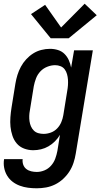

<svg xmlns="http://www.w3.org/2000/svg" viewBox="-29 -801 549 1034"><path d="M169 213Q145 213 122 210Q99 207 77.5 199Q56 191 38.5 177.5Q21 164 9.5 145Q-2 126 -6.5 103Q-11 80 -7 56H93Q91 71 96 85.5Q101 100 112.5 109Q124 118 139 121.5Q154 125 169 125Q190 125 210.5 116.5Q231 108 246 91Q261 74 268.5 53.5Q276 33 280 12L294 -75Q283 -56 267 -40Q251 -24 232 -13Q213 -2 192 3Q171 8 150 8Q124 8 100.5 -1Q77 -10 61.5 -28Q46 -46 38 -70Q30 -94 27.5 -118.5Q25 -143 27 -169.5Q29 -196 33 -221L54 -351Q58 -375 65 -397.5Q72 -420 83.5 -441.5Q95 -463 112 -481.5Q129 -500 149.5 -513Q170 -526 193.5 -532Q217 -538 240 -538Q263 -538 283.5 -531.5Q304 -525 318.5 -510.5Q333 -496 341.5 -477Q350 -458 354 -437L370 -530H471L379 26Q375 51 367 75.5Q359 100 345 122Q331 144 311 162.5Q291 181 267.5 192.5Q244 204 219 208.5Q194 213 169 213ZM206 -80Q225 -80 244.5 -87Q264 -94 278.5 -109Q293 -124 301 -143Q309 -162 312 -181L333 -311Q336 -327 337 -342.5Q338 -358 337 -372.5Q336 -387 332 -401.5Q328 -416 319.5 -427.5Q311 -439 297 -444.5Q283 -450 268 -450Q247 -450 225.5 -441.5Q204 -433 188.5 -416.5Q173 -400 165 -379Q157 -358 153 -337L132 -207Q129 -192 128.5 -177Q128 -162 130 -148Q132 -134 137.5 -121Q143 -108 153 -98Q163 -88 177 -84Q191 -80 206 -80ZM244 -595 138 -725 214 -775 300 -653 427 -781 492 -719 341 -595Z"/></svg>

Font: Iosevka Curly Semibold Oblique
Style: Regular
Weight: 600
Italic angle: -9°
Monospace: yes
Designer: Belleve Invis
Foundry: Belleve Invis
Version: Version 11.1.0; ttfautohint (v1.8.3)